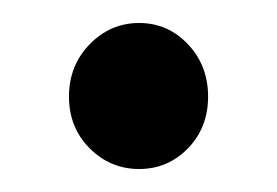

<svg xmlns="http://www.w3.org/2000/svg" viewBox="-20 -344 241 167"><path d="M143.5 -215Q126 -197 101 -197Q76 -197 58 -215Q40 -233 40 -260Q40 -287 58 -305.5Q76 -324 101 -324Q126 -324 143.5 -305.5Q161 -287 161 -260Q161 -233 143.5 -215Z"/></svg>

Font: Overlock Mod
Style: Regular
Weight: 400
Designer: Dario Muhafara
Foundry: Dario Manuel Muhafara
Version: Version 1.001